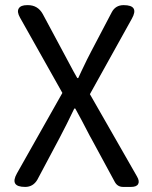

<svg xmlns="http://www.w3.org/2000/svg" viewBox="-20 -736 600 756"><path d="M79.1 0Q16.6 0 46.9 -53.7L225.6 -370.1L58.6 -667Q45.9 -689.5 53.7 -702.6Q61.5 -715.8 86.9 -715.8H89.8Q128.9 -715.8 148.4 -680.7L227.5 -533.2Q235.4 -518.6 250 -491.2Q270.5 -452.1 284.2 -428.7H288.1Q293 -438.5 300.8 -456.1Q325.2 -507.8 338.9 -533.2L419.9 -687.5Q434.6 -715.8 466.8 -715.8Q529.3 -715.8 499 -662.1L334 -365.2L519.5 -41Q530.3 -22.5 523.9 -11.2Q517.6 0 496.1 0H493.2H464.8Q443.4 0 432.6 -18.6L337.9 -193.4Q336.9 -195.3 334 -200.2Q298.8 -268.6 276.4 -308.6H272.5Q242.2 -245.1 214.8 -193.4L127 -28.3Q110.4 0 79.1 0Z"/></svg>

Font: Bpmf GenSen Rounded R
Style: R
Weight: 400
Foundry: But Ko
Version: Version 1.320